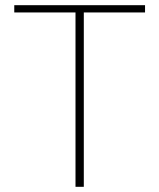

<svg xmlns="http://www.w3.org/2000/svg" viewBox="-20 -720 614 740"><path d="M271 -672H35V-700H539V-672H303V0H271Z"/></svg>

Font: KoHo ExtraLight
Style: Regular
Weight: 275
Version: Version 1.000; ttfautohint (v1.6)